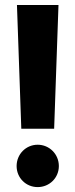

<svg xmlns="http://www.w3.org/2000/svg" viewBox="-20 -743 306 779"><path d="M48.8 -722.7 66.4 -220.7H199.7L217.3 -722.7ZM47.4 -69.3C47.4 -21.5 85 16.1 132.8 16.1C180.7 16.1 218.8 -21.5 218.8 -69.3C218.8 -117.2 180.7 -155.8 132.8 -155.8C85 -155.8 47.4 -117.2 47.4 -69.3Z"/></svg>

Font: Giphurs ExtraBold
Style: Regular
Weight: 800
Version: Version 1.000